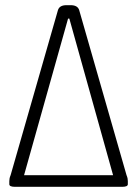

<svg xmlns="http://www.w3.org/2000/svg" viewBox="-20 -722 530 742"><path d="M38 0Q16 0 16 -10V-22Q16 -27 17 -32.5Q18 -38 21 -45L204 -683Q210 -702 237 -702H253Q280 -702 286 -683L469 -45Q472 -38 473 -32.5Q474 -27 474 -22V-10Q474 0 452 0ZM243 -650 73 -45H417L248 -650Z"/></svg>

Font: Asap Condensed ExtraLight
Style: Regular
Weight: 200
Width: 3
Designer: Pablo Cosgaya
Foundry: Omnibus-Type
Version: Version 3.001; ttfautohint (v1.8.4.7-5d5b)